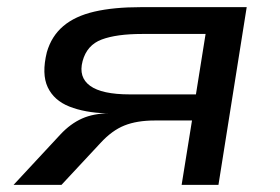

<svg xmlns="http://www.w3.org/2000/svg" viewBox="-20 -517 784 537"><path d="M18 0 149 -141Q177 -171 209.5 -185.5Q242 -200 286 -200H290H277Q217 -202 174 -219Q131 -236 113.5 -273Q96 -310 111 -371Q124 -416 157 -444Q190 -472 244 -484.5Q298 -497 374 -497H670L591 0H488L517 -180H413Q363 -180 328 -166Q293 -152 261 -117L152 0ZM343 -253H528L555 -422H377Q306 -422 264.5 -406.5Q223 -391 211 -346Q199 -301 232 -277Q265 -253 343 -253Z"/></svg>

Font: Nunito Sans 7pt Expanded Medium
Style: Italic
Weight: 500
Width: 7
Italic angle: -9°
Designer: Vernon Adams
Foundry: Vernon Adams
Version: Version 3.101;gftools[0.9.27]